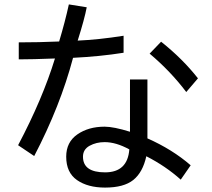

<svg xmlns="http://www.w3.org/2000/svg" viewBox="-20 -729 960 870"><path d="M540 -490Q433 -473 311 -467Q253 -248 135 -22L62 -71Q173 -281 229 -464Q125 -460 65 -460V-537Q156 -537 248 -541Q275 -631 292 -709L373 -696Q363 -643 332 -545Q426 -549 540 -567ZM824 -312Q753 -406 658 -486L710 -540Q807 -463 877 -374ZM799 85Q731 24 643 -21Q627 52 584 86.5Q541 121 456 121Q378 121 329 87Q280 53 280 -19Q280 -85 330.5 -120Q381 -155 454 -155Q495 -155 569 -132V-369H648V-102Q761 -52 844 20ZM454 -85Q416 -85 386 -68.5Q356 -52 356 -19Q356 52 456 52Q558 52 566 -52Q506 -85 454 -85Z"/></svg>

Font: LINE Seed Sans KR Regular
Style: Regular
Weight: 400
Designer: LINE VX Design & Sandoll Inc & Dalton Maag Ltd
Foundry: Sandoll Inc.
Version: Version 1.000